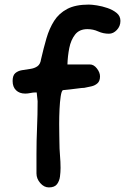

<svg xmlns="http://www.w3.org/2000/svg" viewBox="-20 -777 545 837"><path d="M193 40Q172 40 155.5 21Q139 2 139 -21V-105Q139 -164 141.5 -220.5Q144 -277 144 -336Q144 -339 142.5 -350Q141 -361 140 -374H134Q124 -374 112.5 -371.5Q101 -369 90 -369Q65 -369 50 -383.5Q35 -398 35 -424Q35 -448 46.5 -458Q58 -468 75.5 -471Q93 -474 111.5 -476.5Q130 -479 143 -488Q156 -497 159 -519Q170 -567 182.5 -610Q195 -653 216 -686Q237 -719 273 -738Q309 -757 367 -757Q380 -757 402.5 -753.5Q425 -750 448.5 -742Q472 -734 488.5 -720.5Q505 -707 505 -686Q505 -663 489.5 -646.5Q474 -630 455 -630Q430 -630 408 -640Q386 -650 361 -650Q326 -650 307.5 -626.5Q289 -603 282 -567.5Q275 -532 274 -496H372Q389 -496 402.5 -478.5Q416 -461 416 -444Q416 -424 405 -414Q394 -404 378 -400.5Q362 -397 347 -394Q338 -394 320 -391.5Q302 -389 283.5 -387Q265 -385 254 -384Q248 -380 244.5 -356.5Q241 -333 239.5 -301Q238 -269 238 -237Q238 -211 238.5 -189Q239 -167 239 -159Q239 -129 241.5 -100Q244 -71 244 -45Q244 -27 241.5 -7.5Q239 12 228.5 26Q218 40 193 40Z"/></svg>

Font: Fuzzy Bubbles
Style: Bold
Weight: 700
Designer: Robert E. Leuschke
Foundry: Robert E. Leuschke
Version: Version 1.010; ttfautohint (v1.8.3)